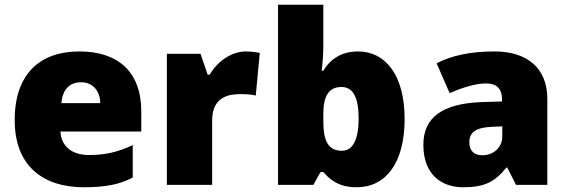

<svg xmlns="http://www.w3.org/2000/svg" viewBox="-20 -780 2393 810"><path d="M315 -563C152 -563 42 -472 42 -273C42 -76 166 10 333 10C429 10 487 -3 540 -31V-168C479 -139 425 -126 356 -126C278 -126 238 -167 235 -225H576V-310C576 -479 476 -563 315 -563ZM322 -433C374 -433 402 -394 403 -345H239C244 -406 277 -433 322 -433Z M1018 -563C955 -563 895 -519 865 -465H856L826 -553H684V0H875V-272C875 -372 946 -383 994 -383C1029 -383 1046 -380 1059 -377L1076 -557C1065 -559 1039 -563 1018 -563Z M1344 -588V-760H1153V0H1302L1332 -54H1344C1372 -23 1407 10 1485 10C1605 10 1687 -89 1687 -278C1687 -463 1606 -563 1491 -563C1416 -563 1372 -527 1344 -482H1337C1341 -513 1344 -549 1344 -588ZM1421 -413C1470 -413 1493 -368 1493 -280C1493 -191 1468 -144 1423 -144C1364 -144 1344 -185 1344 -271V-298C1344 -377 1368 -413 1421 -413Z M2066 -563C1966 -563 1886 -546 1822 -513L1877 -387C1931 -411 1987 -428 2031 -428C2072 -428 2098 -409 2098 -360V-352L2006 -349C1850 -342 1766 -287 1766 -169C1766 -48 1838 10 1934 10C2026 10 2069 -14 2116 -73H2120L2157 0H2289V-363C2289 -491 2206 -563 2066 -563ZM2055 -245 2099 -247V-204C2099 -157 2061 -125 2015 -125C1982 -125 1960 -142 1960 -180C1960 -220 1985 -242 2055 -245Z"/></svg>

Font: Noto Sans Tamil Black
Style: Regular
Weight: 900
Designer: Jelle Bosma - Monotype Design Team
Foundry: Monotype Imaging Inc.
Version: Version 2.004